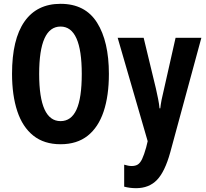

<svg xmlns="http://www.w3.org/2000/svg" viewBox="-20 -745 1077 1005"><path d="M550 -358Q550 -244 522.5 -161.5Q495 -79 439 -34.5Q383 10 297 10Q211 10 154.5 -35Q98 -80 70.5 -163Q43 -246 43 -359Q43 -539 108 -632Q173 -725 297 -725Q426 -725 488 -626.5Q550 -528 550 -358ZM185 -358Q185 -111 297 -111Q353 -111 380.5 -171.5Q408 -232 408 -358Q408 -606 297 -606Q185 -606 185 -358ZM596 -547H732L796 -282Q802 -255 807.5 -228Q813 -201 815 -178H819Q821 -198 826 -223.5Q831 -249 839 -281L899 -547H1034L871 53Q843 154 801.5 197Q760 240 692 240Q676 240 660.5 238Q645 236 630 232V117Q640 120 650 122Q660 124 669 124Q689 124 701.5 116Q714 108 724 87Q734 66 745 27L753 -6Z"/></svg>

Font: Noto Sans ExtraCondensed
Style: Bold
Weight: 700
Width: 2
Designer: Monotype Design Team
Foundry: Monotype Imaging Inc.
Version: Version 2.013; ttfautohint (v1.8.4.7-5d5b)